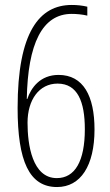

<svg xmlns="http://www.w3.org/2000/svg" viewBox="-20 -810 445 774"><path d="M210 -56C305 -56 361 -142 361 -288C361 -423 316 -508 216 -508C142 -508 105 -456 90 -411H88C92 -633 150 -754 269 -754C287 -754 312 -752 332 -747V-783C311 -788 290 -790 269 -790C139 -790 51 -681 51 -375C51 -160 98 -56 210 -56ZM209 -92C110 -92 91 -227 91 -315C91 -408 138 -473 212 -473C293 -473 322 -400 322 -289C322 -160 282 -92 209 -92Z"/></svg>

Font: Noto Sans Malayalam UI ExtraCondensed ExtraLight
Style: Regular
Weight: 200
Width: 2
Designer: Jelle Bosma - Monotype Design Team
Foundry: Monotype Imaging Inc.
Version: Version 2.104